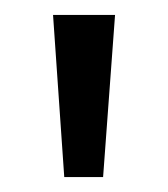

<svg xmlns="http://www.w3.org/2000/svg" viewBox="-20 -665 225 257"><path d="M51 -645H134L118 -428H66Z"/></svg>

Font: Mukta
Style: Regular
Weight: 400
Designer: Girish Dalvi and Yashodeep Gholap
Foundry: Ek Type
Version: Version 2.538;PS 1.001;hotconv 16.6.51;makeotf.lib2.5.65220;